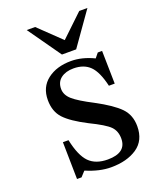

<svg xmlns="http://www.w3.org/2000/svg" viewBox="-131 -752 669 838"><g transform="rotate(-20 203.5 -333.5)"><path d="M78 -164H104Q120 -88 150.5 -57Q181 -26 237 -26Q323 -26 323 -92Q323 -127 302 -148.5Q281 -170 211 -204Q139 -241 109 -273.5Q79 -306 79 -359Q79 -419 122 -452Q165 -485 232 -485Q283 -485 337 -459H338L355 -480H375L378 -327H351Q335 -396 307 -423.5Q279 -451 231 -451Q195 -451 172.5 -434Q150 -417 150 -385Q150 -357 175.5 -334.5Q201 -312 267 -278Q342 -238 374.5 -204.5Q407 -171 407 -119Q407 -53 360 -21Q313 11 239 11Q186 11 125 -15H123L102 8H81ZM97 -678H136L238 -580L341 -678H379L271 -525H205Z"/></g></svg>

Font: myMathFont
Style: Regular
Weight: 400
Designer: Ross Mills, John Hudson & Paul Hanslow, Tiro Typeworks Ltd; with prior portions MicroPress Inc., and Coen Hoffman. Math 
Foundry: Tiro Typeworks Ltd
Version: Version 2.13 b171